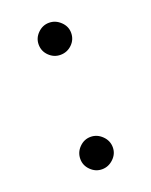

<svg xmlns="http://www.w3.org/2000/svg" viewBox="-106 -570 504 640"><g transform="rotate(-20 146.0 -250.0)"><path d="M146 -396Q123 -396 106 -412.6Q88.9 -429.2 88.9 -453.1Q88.9 -476.1 106 -492.9Q123 -509.8 146 -509.8Q168.9 -509.8 186.5 -492.9Q204.1 -476.1 204.1 -453.1Q204.1 -429.2 187 -412.6Q169.9 -396 146 -396ZM88.9 -46.9Q88.9 -70.8 106 -87.9Q123 -105 146 -105Q168.9 -105 186.5 -87.9Q204.1 -70.8 204.1 -46.9Q204.1 -23.9 186.5 -7.1Q168.9 9.8 146 9.8Q123 9.8 106 -7.1Q88.9 -23.9 88.9 -46.9Z"/></g></svg>

Font: Oakes Grotesk
Style: Regular
Weight: 400
Designer: Samuel Oakes
Foundry: Samuel Oakes
Version: Version 1.0 | wf-rip DC20170320